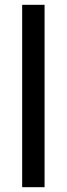

<svg xmlns="http://www.w3.org/2000/svg" viewBox="-20 -777 277 797"><path d="M72 0V-757H165V0Z"/></svg>

Font: Pitagon Sans Text Medium
Style: Regular
Weight: 500
Designer: Travis Tran
Foundry: Pitagon
Version: Version 1.000; ttfautohint (v1.8.4.7-5d5b);gftools[0.9.26]